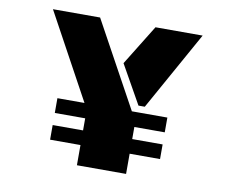

<svg xmlns="http://www.w3.org/2000/svg" viewBox="-73 -740 995 832"><g transform="rotate(10 424.5 -324.0)"><path d="M181.2 -271.5H300.3L95.2 -647.9H302.7L508.8 -271.5H665V-206.5H531.2V-153.3H665V-88.9H531.2V0H314.9V-88.9H181.2V-153.3H314.9V-206.5H181.2ZM560.5 -300.8H532.7L437 -470.7L546.4 -647.9H753.9Z"/></g></svg>

Font: Black Ops One
Style: Regular
Weight: 400
Designer: James Grieshaber
Foundry: James Grieshaber
Version: Version 1.002